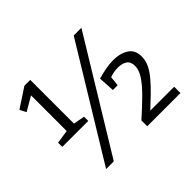

<svg xmlns="http://www.w3.org/2000/svg" viewBox="-155 -932 1165 1165"><g transform="rotate(-45 428.0 -349.0)"><path d="M215 -314 204 -328 288 -312V-276H65V-312L163 -327L152 -314V-643L170 -642L61 -578L40 -619L165 -701H215ZM158 7 592 -705H658L224 7ZM518 0V-50Q585 -110 631 -156Q677 -202 701 -240Q725 -278 725 -311Q725 -347 702.5 -362.5Q680 -378 645 -378Q606 -378 566 -363L575 -376L567 -303H526L520 -407Q555 -417 589 -423.5Q623 -430 655 -430Q715 -430 754.5 -404.5Q794 -379 794 -322Q794 -288 778.5 -256Q763 -224 735 -191Q707 -158 670.5 -122.5Q634 -87 591 -47L590 -54H803V0Z"/></g></svg>

Font: Pack4
Style: Regular
Weight: 400
Version: Version 2.002